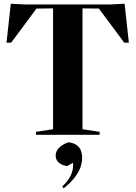

<svg xmlns="http://www.w3.org/2000/svg" viewBox="-20 -724 730 1031"><path d="M123 -700H116L38 -704L15 -495H40L176 -678L265 -679V-30L173 -16V0H515V-16L423 -30V-679L511 -678L647 -495H672L649 -704L571 -700H564ZM340 168 372 150C378 212 339 255 314 277L322 287C379 243 421 187 421 124C421 56 377 43 346 40C302 57 279 81 279 111C279 131 288 159 340 168Z"/></svg>

Font: Mazius Display
Style: Bold
Weight: 700
Designer: Alberto Casagrande & Collletttivo
Foundry: Collletttivo
Version: Version 2.000;Glyphs 3.2 (3221)